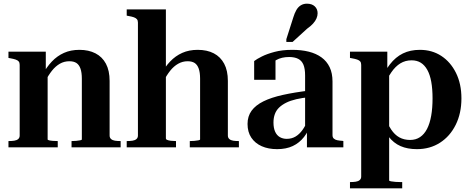

<svg xmlns="http://www.w3.org/2000/svg" viewBox="-20 -801 2561 1044"><path d="M26 0V-34H27Q44 -34 57.5 -36Q71 -38 79 -45Q87 -52 87 -64V-448Q87 -460 82 -466.5Q77 -473 65.5 -477Q54 -481 37 -484L26 -486V-520H229V-413L239 -408V-43Q239 -40 247 -38Q255 -36 267.5 -35Q280 -34 293 -34H294V0ZM636 0H369V-34H370Q381 -34 394 -35Q407 -36 416 -38Q425 -40 425 -43V-373Q425 -407 417.5 -428Q410 -449 395.5 -458.5Q381 -468 357 -468Q329 -468 305.5 -454.5Q282 -441 262.5 -416.5Q243 -392 225 -357L210 -393Q233 -436 262 -466.5Q291 -497 328 -513.5Q365 -530 412 -530Q462 -530 499 -511Q536 -492 556 -454.5Q576 -417 576 -361V-64Q576 -52 584 -45Q592 -38 605 -36Q618 -34 635 -34H636Z M882 -750V-49Q882 -43 889.5 -40Q897 -37 909.5 -35.5Q922 -34 936 -34H937V0H669V-34H670Q687 -34 700.5 -36Q714 -38 722 -45Q730 -52 730 -64V-678Q730 -690 724.5 -696.5Q719 -703 708 -707Q697 -711 679 -714L669 -716V-750ZM1279 0H1012V-34H1013Q1024 -34 1037 -35Q1050 -36 1059 -38Q1068 -40 1068 -43V-373Q1068 -407 1060.5 -428Q1053 -449 1038.5 -458.5Q1024 -468 1000 -468Q973 -468 949 -454.5Q925 -441 905.5 -416.5Q886 -392 868 -357L853 -393Q876 -436 905 -466.5Q934 -497 971 -513.5Q1008 -530 1055 -530Q1106 -530 1142.5 -511Q1179 -492 1199 -454.5Q1219 -417 1219 -361V-64Q1219 -52 1227 -45Q1235 -38 1248 -36Q1261 -34 1278 -34H1279Z M1665 -309 1664 -273Q1623 -269 1591 -261.5Q1559 -254 1536 -242.5Q1513 -231 1497.5 -216Q1482 -201 1474.5 -180.5Q1467 -160 1467 -135Q1467 -105 1476 -85Q1485 -65 1501.5 -55.5Q1518 -46 1539 -46Q1566 -46 1587 -58.5Q1608 -71 1624.5 -94Q1641 -117 1653 -146L1671 -130Q1658 -88 1633 -56Q1608 -24 1572 -7Q1536 10 1487 10Q1439 10 1403 -6Q1367 -22 1346.5 -52.5Q1326 -83 1326 -127Q1326 -169 1348 -199Q1370 -229 1412.5 -250Q1455 -271 1518.5 -285Q1582 -299 1665 -309ZM1649 0V-96L1639 -93V-391Q1639 -427 1630 -449Q1621 -471 1601.5 -481Q1582 -491 1552 -491Q1511 -491 1482 -474.5Q1453 -458 1437 -433Q1439 -447 1442 -457.5Q1445 -468 1450.5 -475Q1456 -482 1463 -486.5Q1470 -491 1478 -493V-367H1362V-469Q1376 -480 1404 -494Q1432 -508 1473.5 -519Q1515 -530 1569 -530Q1619 -530 1659 -520Q1699 -510 1728 -489Q1757 -468 1772.5 -435.5Q1788 -403 1788 -358V-66Q1788 -54 1795 -47.5Q1802 -41 1814 -38.5Q1826 -36 1843 -35L1847 -34V0ZM1575 -707Q1582 -730 1591.5 -746.5Q1601 -763 1615.5 -772Q1630 -781 1649 -781Q1676 -781 1691.5 -766.5Q1707 -752 1707 -729Q1707 -715 1701 -701Q1695 -687 1682.5 -673Q1670 -659 1650 -645L1571 -573H1537V-588Z M2167 223H1883V189H1884Q1901 189 1914.5 187Q1928 185 1936 178Q1944 171 1944 159V-448Q1944 -460 1939 -466.5Q1934 -473 1922.5 -477Q1911 -481 1894 -484L1883 -486V-520H2086V-410L2096 -409V180Q2096 183 2106 185Q2116 187 2130.5 188Q2145 189 2158 189H2167ZM2247 10Q2196 10 2158 -6.5Q2120 -23 2092 -59.5Q2064 -96 2041 -157L2072 -172Q2087 -127 2106.5 -97.5Q2126 -68 2151.5 -54Q2177 -40 2210 -40Q2241 -40 2264 -55.5Q2287 -71 2302 -100Q2317 -129 2324.5 -171Q2332 -213 2332 -266Q2332 -317 2325 -356Q2318 -395 2303.5 -421Q2289 -447 2268 -460Q2247 -473 2218 -473Q2184 -473 2157 -456.5Q2130 -440 2108 -408Q2086 -376 2066 -331L2041 -350Q2069 -411 2100 -451Q2131 -491 2171 -510.5Q2211 -530 2263 -530Q2329 -530 2379.5 -497Q2430 -464 2459.5 -404.5Q2489 -345 2489 -266Q2489 -185 2458 -122.5Q2427 -60 2372.5 -25Q2318 10 2247 10Z"/></svg>

Font: Roboto Serif 144pt SemiBold
Style: Regular
Weight: 600
Version: Version 1.008